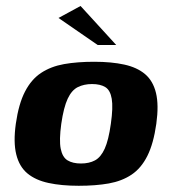

<svg xmlns="http://www.w3.org/2000/svg" viewBox="-20 -609 570 636"><path d="M240.9 6.4Q183.6 6.4 140.8 -2.9Q97.9 -12.1 70.9 -34.5Q43.9 -56.9 33.9 -97.3Q23.8 -137.6 32.4 -199Q41.7 -264.6 62.6 -305.2Q83.5 -345.9 116 -367.4Q148.5 -388.9 192.3 -396.7Q236.1 -404.4 292 -404.4Q349.3 -404.4 391.6 -395.1Q433.9 -385.9 460.5 -363.5Q487 -341.1 496.7 -301.1Q506.4 -261.1 497.8 -199Q488.5 -133.1 468.1 -92.5Q447.7 -51.8 415.7 -30.4Q383.8 -9.1 340.3 -1.3Q296.8 6.4 240.9 6.4ZM248 -67.4Q275.4 -67.4 294.7 -77.8Q314 -88.2 326.8 -116.4Q339.6 -144.5 347.2 -199Q355 -253.5 350.1 -282Q345.2 -310.5 328.7 -320.5Q312.3 -330.6 284.9 -330.6Q258.2 -330.6 237.9 -320.5Q217.6 -310.5 204.2 -282Q190.9 -253.5 183 -199Q175.5 -144.5 181.1 -116.4Q186.7 -88.2 203.8 -77.8Q221 -67.4 248 -67.4ZM303.5 -460 173.8 -549.5 246.8 -589.2 364.9 -460Z"/></svg>

Font: Genos Thin
Style: Italic
Weight: 100
Italic angle: -8°
Designer: Robert E. Leuschke
Foundry: Robert E. Leuschke
Version: Version 1.010